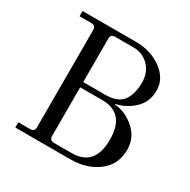

<svg xmlns="http://www.w3.org/2000/svg" viewBox="-159 -864 1008 1016"><g transform="rotate(30 345.0 -356.0)"><path d="M253 -356V-59Q253 -32 280 -32H388Q528 -32 528 -194Q528 -356 388 -356ZM62 0V-32H134Q161 -32 161 -59V-653Q161 -680 134 -680H62V-712H388Q480 -712 546 -663.5Q612 -615 612 -542Q612 -474 566 -430Q520 -386 459 -373V-369Q524 -364 579 -315.5Q634 -267 634 -194Q634 -103 566 -51.5Q498 0 399 0ZM253 -388H384Q465 -388 494.5 -429.5Q524 -471 524 -542Q524 -602 486 -641Q448 -680 392 -680H280Q253 -680 253 -653Z"/></g></svg>

Font: Old Standard TT
Style: Regular
Weight: 400
Designer: Alexey Kryukov <alexios@thessalonica.org.ru>
Version: Version 1.0